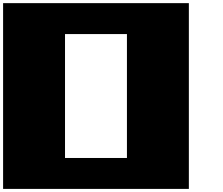

<svg xmlns="http://www.w3.org/2000/svg" viewBox="-20 -1220 1440 1240"><path d="M799.8 -199.7V-1000H399.9V-199.7ZM0 0V-1199.7H1199.7V0Z"/></svg>

Font: 8-bit HUD
Style: Regular
Weight: 400
Designer: lSPl
Foundry: https://fontstruct.com
Version: Version 1.0